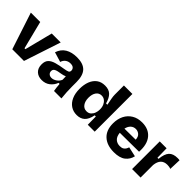

<svg xmlns="http://www.w3.org/2000/svg" viewBox="130 -1649 2592 2592"><g transform="rotate(45 1426.0 -353.0)"><path d="M181 0 8 -527H187L288 -126H305L407 -527H578L404 0Z M754 14Q687 14 645.5 -25Q604 -64 604 -136Q604 -197 635 -229.5Q666 -262 724 -278.5Q782 -295 861 -307Q905 -314 927 -323Q949 -332 949 -360Q949 -385 931 -403Q913 -421 873 -421Q831 -421 801 -398.5Q771 -376 759 -336L617 -379Q645 -463 711.5 -502.5Q778 -542 877 -542Q996 -542 1051.5 -483.5Q1107 -425 1107 -300V-219Q1107 -110 1119 0H977Q973 -23 969 -55Q965 -87 963 -121H943Q922 -63 873 -24.5Q824 14 754 14ZM827 -100Q863 -100 899.5 -124.5Q936 -149 952 -189L950 -253Q921 -240 888 -234.5Q855 -229 825.5 -223Q796 -217 777.5 -203.5Q759 -190 759 -162Q759 -134 778 -117Q797 -100 827 -100Z M1422 14Q1356 14 1306 -19.5Q1256 -53 1228 -115.5Q1200 -178 1200 -265Q1200 -345 1224 -407Q1248 -469 1295.5 -504.5Q1343 -540 1414 -540Q1489 -540 1530 -499.5Q1571 -459 1593 -378H1618Q1608 -427 1600 -471Q1592 -515 1592 -545V-720H1754V0H1622L1620 -156H1598Q1581 -66 1537 -26Q1493 14 1422 14ZM1480 -116Q1521 -116 1545.5 -139Q1570 -162 1581 -194Q1592 -226 1592 -254V-275Q1592 -306 1578.5 -337.5Q1565 -369 1539 -390.5Q1513 -412 1476 -412Q1427 -412 1398.5 -372Q1370 -332 1370 -265Q1370 -198 1400 -157Q1430 -116 1480 -116Z M2131 14Q2000 14 1924.5 -55Q1849 -124 1849 -254Q1849 -339 1881.5 -403.5Q1914 -468 1975 -505Q2036 -542 2120 -542Q2245 -542 2312 -461Q2379 -380 2369 -232L2004 -229Q2011 -162 2045.5 -131.5Q2080 -101 2130 -101Q2166 -101 2186.5 -113.5Q2207 -126 2217.5 -144.5Q2228 -163 2233 -180L2373 -149Q2357 -76 2299.5 -31Q2242 14 2131 14ZM2122 -419Q2080 -419 2050 -391.5Q2020 -364 2009 -313L2222 -315Q2219 -370 2189 -394.5Q2159 -419 2122 -419Z M2468 0V-528H2599L2602 -350H2623Q2633 -453 2673.5 -496.5Q2714 -540 2797 -540Q2805 -540 2814.5 -539.5Q2824 -539 2837 -537L2831 -366Q2815 -373 2796.5 -375.5Q2778 -378 2764 -378Q2645 -378 2630 -240V0Z"/></g></svg>

Font: Bricolage Grotesque 12pt ExtraBold
Style: Regular
Weight: 800
Designer: Mathieu Triay
Foundry: Atelier Triay
Version: Version 1.001; ttfautohint (v1.8.4.7-5d5b);gftools[0.9.33.de